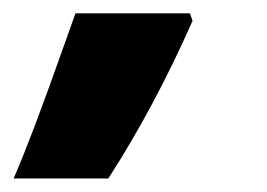

<svg xmlns="http://www.w3.org/2000/svg" viewBox="-71 -136 397 285"><path d="M210.9 -116.2 214.8 -105Q158.2 22.9 89.8 128.9H-50.8Q-24.9 69.8 21 -60.1L41 -116.2Z"/></svg>

Font: Open Sans Extrabold
Style: Italic
Weight: 800
Italic angle: -12°
Foundry: Ascender Corporation
Version: Version 1.10